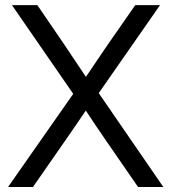

<svg xmlns="http://www.w3.org/2000/svg" viewBox="-20 -748 686 768"><path d="M12.2 0 272.9 -372.6 27.8 -727.5H129.4L236.8 -570.3Q280.8 -505.4 323.7 -440.4Q345.2 -472.7 367.2 -505.1Q389.2 -537.6 411.6 -570.3L521 -727.5H620.1L375 -375.5L633.3 0H532.2L402.8 -187.5Q382.3 -217.3 362.5 -246.6Q342.8 -275.9 323.2 -305.7Q303.2 -275.9 283 -246.6Q262.7 -217.3 242.2 -187.5L111.8 0Z"/></svg>

Font: Inter Display
Style: Regular
Weight: 400
Designer: Rasmus Andersson
Foundry: rsms
Version: Version 4.001;git-9221beed3